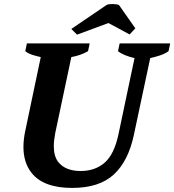

<svg xmlns="http://www.w3.org/2000/svg" viewBox="-20 -913 855 942"><path d="M112 -700H420L412 -662Q376 -641 330 -633L251 -260Q244 -224 244 -196Q244 -146 266 -118Q301 -74 376 -74Q446 -74 493 -114.5Q540 -155 561 -253L640 -628Q617 -633 594.5 -642Q572 -651 559 -662L567 -700H815L807 -662Q789 -649 764.5 -641Q740 -633 717 -628L637 -252Q610 -123 538.5 -57Q467 9 334 9Q192 9 134 -66Q95 -116 95 -192Q95 -229 104 -271L180 -633Q160 -637 138.5 -644Q117 -651 104 -662ZM358 -743 330 -771 502 -888Q511 -893 526 -893Q530 -893 535 -893Q554 -893 564 -888L644 -774L616 -744L512 -800Z"/></svg>

Font: PTSerif
Style: Bold Italic
Weight: 700
Italic angle: -12°
Designer: A.Korolkova, O.Umpeleva, V.Yefimov
Foundry: ParaType Ltd
Version: Version 1.000W OFL; ttfautohint (v1.2) -l 8 -r 50 -G 200 -x 